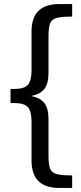

<svg xmlns="http://www.w3.org/2000/svg" viewBox="-20 -780 400 950"><path d="M273 150Q136 150 136 14V-179Q136 -229 118 -249.5Q100 -270 52 -270H32V-340H52Q100 -340 118 -360.5Q136 -381 136 -431V-624Q136 -760 273 -760H337V-698Q286 -698 261 -691.5Q236 -685 228 -664.5Q220 -644 220 -602V-419Q220 -367 200 -340.5Q180 -314 134 -305Q180 -296 200 -269.5Q220 -243 220 -191V-8Q220 34 228 54.5Q236 75 261 81.5Q286 88 337 88V150Z"/></svg>

Font: Hedvig Letters Sans
Style: Regular
Weight: 400
Designer: Alexander Örn & Tor Weibull
Foundry: Kanon Foundry
Version: Version 1.000; ttfautohint (v1.8.4.7-5d5b)